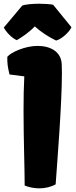

<svg xmlns="http://www.w3.org/2000/svg" viewBox="-37 -1004 409 1034"><path d="M95.7 -4.9C119.6 4.9 147 10.3 174.8 10.3C205.1 10.3 236.3 3.4 262.7 -11.2C271.5 -135.7 296.4 -442.9 296.4 -609.9C296.4 -627.4 295.9 -644 295.4 -658.2C292.5 -724.1 237.3 -756.8 165 -756.8C98.1 -756.8 21.5 -722.2 2.4 -698.2C1.5 -662.6 4.9 -641.1 14.2 -603L93.8 -592.8C90.8 -536.6 89.8 -473.6 89.8 -410.2C89.8 -254.9 95.7 -96.2 95.7 -23.9ZM53.2 -787.6C80.1 -802.7 120.1 -830.1 150.4 -861.8C186.5 -829.6 224.6 -805.2 265.1 -785.6C297.9 -793.9 338.9 -835.4 347.7 -857.4L249 -978.5C234.4 -981.9 199.2 -983.9 173.3 -983.9C140.6 -983.9 97.2 -980.5 82.5 -973.6L-16.6 -855.5C-3.4 -831.5 24.9 -800.3 53.2 -787.6Z"/></svg>

Font: Kavoon
Style: Regular
Weight: 400
Designer: Viktoriya Grabowska
Foundry: Viktoriya Grabowska
Version: Version 1.002